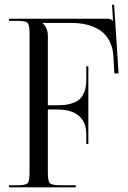

<svg xmlns="http://www.w3.org/2000/svg" viewBox="-20 -799 546 819"><path d="M18.1 0V-8.8H53.2Q88.9 -8.8 97.4 -17.3Q106 -25.9 106 -62V-657.2Q106 -693.4 97.4 -701.7Q88.9 -710 53.2 -710H18.1V-719.2H434.1Q445.3 -719.2 450.4 -717.3Q455.6 -715.3 460.9 -710H461.9L458 -778.3L466.8 -778.8L485.8 -485.8H467.8L463.9 -556.2Q461.9 -595.2 447 -624Q432.1 -652.8 407.2 -669.4Q382.3 -686 351.6 -693.6Q320.8 -701.2 283.2 -701.2H162.1V-700.2Q184.1 -678.2 184.1 -647.9V-350.1H224.1Q243.7 -350.1 258.8 -351.8Q273.9 -353.5 291.7 -359.9Q309.6 -366.2 321 -377.2Q332.5 -388.2 340.3 -408.2Q348.1 -428.2 348.1 -456.1V-516.1H356.9V-185.1H348.1V-226.1Q348.1 -277.8 316.4 -304.9Q284.7 -332 224.1 -332H184.1V-62Q184.1 -26.4 192.9 -17.6Q201.7 -8.8 237.8 -8.8H303.2V0Z"/></svg>

Font: FoglihtenNo07calt
Style: Regular
Weight: 500
Designer: gluk (gluksza@wp.pl)
Foundry: gluk (gluksza@wp.pl)
Version: Version 0.844